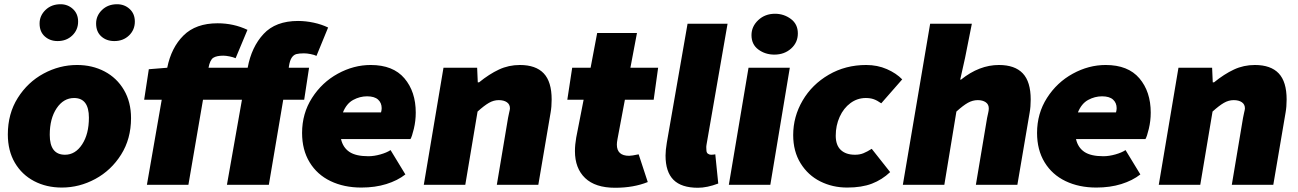

<svg xmlns="http://www.w3.org/2000/svg" viewBox="-20 -873 6134 907"><path d="M17 -238Q17 -336 64 -410.5Q111 -485 186 -525.5Q261 -566 344 -566Q416 -566 474 -535.5Q532 -505 565.5 -448Q599 -391 599 -315Q599 -217 552 -142.5Q505 -68 430 -27.5Q355 13 272 13Q199 13 141 -17.5Q83 -48 50 -104.5Q17 -161 17 -238ZM400 -317Q400 -410 330 -410Q280 -410 247.5 -361.5Q215 -313 215 -236Q215 -142 287 -142Q336 -142 368 -191Q400 -240 400 -317ZM167 -762Q167 -799 195 -826Q223 -853 266 -853Q300 -853 324.5 -830.5Q349 -808 349 -771Q349 -732 321.5 -705.5Q294 -679 252 -679Q216 -679 191.5 -701Q167 -723 167 -762ZM434 -762Q434 -799 462 -826Q490 -853 533 -853Q568 -853 592.5 -830.5Q617 -808 617 -771Q617 -732 589.5 -705.5Q562 -679 520 -679Q483 -679 458.5 -701Q434 -723 434 -762Z M683 -546 770 -553Q789 -648 847 -705.5Q905 -763 1008 -763Q1084 -763 1149 -732L1093 -598Q1082 -603 1064.5 -606.5Q1047 -610 1035 -610Q1003 -610 987.5 -600Q972 -590 965 -553H1150Q1168 -651 1225 -712.5Q1282 -774 1388 -774Q1424 -774 1461.5 -766Q1499 -758 1530 -743L1475 -609Q1465 -614 1447.5 -617.5Q1430 -621 1416 -621Q1393 -621 1380 -617.5Q1367 -614 1358 -600.5Q1349 -587 1345 -560L1344 -553H1440L1417 -402H1318L1250 0H1052L1123 -402H939L870 0H674L744 -402H661Z M1407 -245Q1407 -337 1454 -410.5Q1501 -484 1576 -525Q1651 -566 1731 -566Q1837 -566 1890.5 -503Q1944 -440 1944 -341Q1944 -302 1935 -264.5Q1926 -227 1919 -216H1591Q1600 -176 1630.5 -155.5Q1661 -135 1720 -135Q1747 -135 1777 -143.5Q1807 -152 1825 -164L1895 -49Q1858 -20 1805 -3.5Q1752 13 1687 13Q1605 13 1541.5 -17.5Q1478 -48 1442.5 -106.5Q1407 -165 1407 -245ZM1780 -342Q1783 -353 1783 -362Q1783 -387 1766 -402.5Q1749 -418 1714 -418Q1680 -418 1648.5 -401Q1617 -384 1600 -342Z M2075 -553H2234L2237 -484H2243Q2291 -523 2337 -544.5Q2383 -566 2436 -566Q2511 -566 2548.5 -526.5Q2586 -487 2586 -403Q2586 -369 2581 -341L2523 0H2327L2380 -316L2385 -340Q2389 -356 2389 -361Q2389 -380 2374.5 -390Q2360 -400 2336 -400Q2312 -400 2289.5 -387Q2267 -374 2236 -346L2178 0H1982Z M2696 -159Q2696 -189 2702 -223L2737 -402H2660L2683 -553H2770L2801 -717H2989L2958 -553H3089L3068 -402H2932L2897 -216Q2894 -200 2894 -190Q2894 -137 2952 -137Q2964 -137 2997 -144L3040 -13Q2973 14 2886 14Q2792 14 2744 -32Q2696 -78 2696 -159Z M3124 -138Q3124 -163 3130 -199L3228 -761H3417L3318 -192Q3316 -181 3316.5 -175.5Q3317 -170 3317 -165Q3317 -152 3324 -147Q3331 -142 3339 -142Q3349 -142 3359 -144L3373 -6Q3320 14 3277 14Q3199 14 3161.5 -23.5Q3124 -61 3124 -138Z M3516 -553H3711L3619 0H3423ZM3530 -707Q3530 -748 3562 -778Q3594 -808 3641 -808Q3683 -808 3716 -783.5Q3749 -759 3749 -715Q3749 -672 3717 -643.5Q3685 -615 3638 -615Q3595 -615 3562.5 -639Q3530 -663 3530 -707Z M3727 -235Q3727 -322 3771.5 -398Q3816 -474 3895 -520Q3974 -566 4072 -566Q4125 -566 4169.5 -546.5Q4214 -527 4242 -498L4143 -385Q4123 -399 4107 -404.5Q4091 -410 4070 -410Q4030 -410 3997.5 -386Q3965 -362 3946.5 -321Q3928 -280 3928 -232Q3928 -187 3952 -164.5Q3976 -142 4019 -142Q4041 -142 4058.5 -149Q4076 -156 4098 -170L4185 -60Q4147 -24 4099 -5.5Q4051 13 3982 13Q3913 13 3855 -16Q3797 -45 3762 -101.5Q3727 -158 3727 -235Z M4374 -761H4571L4539 -600L4516 -497H4520Q4606 -566 4699 -566Q4774 -566 4811.5 -526.5Q4849 -487 4849 -403Q4849 -369 4844 -341L4786 0H4590L4643 -316Q4647 -336 4648 -339Q4651 -351 4651 -361Q4651 -380 4636.5 -390Q4622 -400 4599 -400Q4575 -400 4552.5 -387.5Q4530 -375 4498 -346L4441 0H4245Z M4879 -245Q4879 -337 4926 -410.5Q4973 -484 5048 -525Q5123 -566 5203 -566Q5309 -566 5362.5 -503Q5416 -440 5416 -341Q5416 -302 5407 -264.5Q5398 -227 5391 -216H5063Q5072 -176 5102.5 -155.5Q5133 -135 5192 -135Q5219 -135 5249 -143.5Q5279 -152 5297 -164L5367 -49Q5330 -20 5277 -3.5Q5224 13 5159 13Q5077 13 5013.5 -17.5Q4950 -48 4914.5 -106.5Q4879 -165 4879 -245ZM5252 -342Q5255 -353 5255 -362Q5255 -387 5238 -402.5Q5221 -418 5186 -418Q5152 -418 5120.5 -401Q5089 -384 5072 -342Z M5547 -553H5706L5709 -484H5715Q5763 -523 5809 -544.5Q5855 -566 5908 -566Q5983 -566 6020.5 -526.5Q6058 -487 6058 -403Q6058 -369 6053 -341L5995 0H5799L5852 -316L5857 -340Q5861 -356 5861 -361Q5861 -380 5846.5 -390Q5832 -400 5808 -400Q5784 -400 5761.5 -387Q5739 -374 5708 -346L5650 0H5454Z"/></svg>

Font: Nebula Sans Black
Style: Regular
Weight: 900
Italic angle: -9°
Designer: Paul D. Hunt for Adobe (as Source Sans)
Foundry: Nebula Entertainment & Broadcasting LLC
Version: Version 1.010